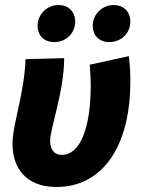

<svg xmlns="http://www.w3.org/2000/svg" viewBox="-20 -734 570 766"><path d="M206 12C382 12 500 -140 500 -409C500 -436 500 -460 494 -510L338 -476C340 -450 342 -420 342 -394C342 -228 302 -116 226 -116C198 -116 180 -136 180 -172C180 -222 236 -370 236 -502L82 -498C76 -354 30 -240 30 -160C30 -65 82 12 206 12ZM196 -566C244 -566 280 -602 280 -648C280 -689 251 -714 214 -714C166 -714 130 -675 130 -632C130 -589 159 -566 196 -566ZM416 -566C464 -566 500 -602 500 -648C500 -689 471 -714 434 -714C386 -714 350 -675 350 -632C350 -589 379 -566 416 -566Z"/></svg>

Font: Source Sans Pro Black
Style: Italic
Weight: 900
Italic angle: -11°
Designer: Paul D. Hunt
Foundry: Adobe Systems Incorporated
Version: Version 3.006;hotconv 1.0.111;makeotfexe 2.5.65597